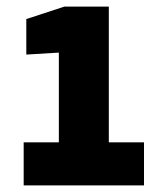

<svg xmlns="http://www.w3.org/2000/svg" viewBox="-20 -844 491 584"><path d="M418 -411V-280H52V-411H159V-684L60 -678V-786L176 -824H311V-411Z"/></svg>

Font: Exo ExtraBold
Style: Regular
Weight: 800
Designer: Natanael Gama
Foundry: Natanael Gama
Version: Version 1.500